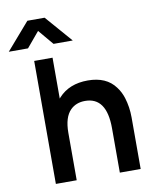

<svg xmlns="http://www.w3.org/2000/svg" viewBox="-167 -1031 894 1107"><g transform="rotate(-10 280.0 -477.5)"><path d="M46.5 -797.5H-66L70.5 -955H171.5L308.5 -797.5H196L121 -886.5ZM565.5 0H443.5V-260Q443.5 -442 317.5 -442Q264.5 -442 231.5 -409Q191 -368.5 191 -277.5L119.5 -308Q119.5 -419 182 -487.2Q244.5 -555.5 353 -555.5Q462 -555.5 514 -484.5Q536.5 -455 548 -418.5Q565.5 -362.5 565.5 -301.5ZM191 0H69V-720H176.5V-341H191Z"/></g></svg>

Font: Vortex Mix
Style: Bold
Weight: 700
Designer: Mikhail Sharanda
Foundry: Mikhail Sharanda
Version: Version 4.504;Glyphs 3.1.2 (3151)